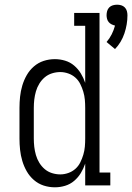

<svg xmlns="http://www.w3.org/2000/svg" viewBox="-20 -790 563 818"><path d="M470 -581 434 -611Q447 -626 456 -644Q465 -662 470 -681Q462 -683 455 -686.5Q448 -690 443 -696Q438 -702 436 -710Q434 -718 434 -725Q434 -734 436.5 -743Q439 -752 445.5 -758.5Q452 -765 461 -767.5Q470 -770 479 -770Q488 -770 496.5 -767.5Q505 -765 511.5 -758.5Q518 -752 520.5 -743Q523 -734 523 -725Q523 -686 510 -647.5Q497 -609 470 -581ZM214 8Q189 8 166 0.5Q143 -7 124.5 -23Q106 -39 94 -60Q82 -81 75 -104.5Q68 -128 65.5 -152Q63 -176 63 -200V-330Q63 -354 65.5 -378Q68 -402 75 -425.5Q82 -449 94 -470Q106 -491 124.5 -507Q143 -523 166 -530.5Q189 -538 214 -538Q236 -538 257.5 -531.5Q279 -525 296 -510.5Q313 -496 324.5 -477Q336 -458 343 -437V-680H296V-735H404V-55H450V0H343V-93Q336 -72 324.5 -53Q313 -34 296 -19.5Q279 -5 257.5 1.5Q236 8 214 8ZM237 -47Q254 -47 271 -53Q288 -59 301 -70.5Q314 -82 322 -98Q330 -114 335 -131Q340 -148 341.5 -165Q343 -182 343 -200V-330Q343 -348 341.5 -365Q340 -382 335 -399Q330 -416 322 -432Q314 -448 301 -459.5Q288 -471 271 -477Q254 -483 237 -483Q219 -483 201.5 -477.5Q184 -472 170.5 -460.5Q157 -449 147.5 -433.5Q138 -418 133 -400.5Q128 -383 126 -365.5Q124 -348 124 -330V-200Q124 -182 126 -164.5Q128 -147 133 -129.5Q138 -112 147.5 -96.5Q157 -81 170.5 -69.5Q184 -58 201.5 -52.5Q219 -47 237 -47Z"/></svg>

Font: Iosevka Slab Light
Style: Regular
Weight: 300
Monospace: yes
Designer: Belleve Invis
Foundry: Belleve Invis
Version: Version 11.1.0; ttfautohint (v1.8.3)